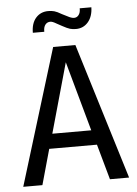

<svg xmlns="http://www.w3.org/2000/svg" viewBox="-54 -807 608 849"><g transform="rotate(-5 250.0 -382.5)"><path d="M250 -532.2 163.1 -222.7H335.9ZM200.2 -604.5H298.8L484.4 0H399.4L355.5 -157.2H143.6L99.6 0H14.6ZM248 -693.4 224.6 -706.1Q214.8 -711.9 208.5 -714.4Q202.1 -716.8 197.3 -716.8Q183.6 -716.8 175.3 -706.5Q167 -696.3 167 -677.7V-674.8H116.2Q116.2 -716.8 137.2 -740.7Q158.2 -764.6 192.4 -764.6Q207 -764.6 219.2 -761.2Q231.4 -757.8 251 -746.1L274.4 -734.4Q283.2 -729.5 290.5 -727.1Q297.9 -724.6 303.7 -724.6Q316.4 -724.6 324.2 -734.9Q332 -745.1 332 -761.7V-764.6H383.8Q382.8 -723.6 361.8 -699.2Q340.8 -674.8 307.6 -674.8Q293 -674.8 281.2 -678.2Q269.5 -681.6 248 -693.4Z"/></g></svg>

Font: BabelStone Mayan Numerals
Style: Regular
Weight: 400
Designer: Andrew West
Foundry: BabelStone
Version: Version 11.000 June 09, 2018